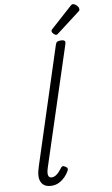

<svg xmlns="http://www.w3.org/2000/svg" viewBox="-132 -1348 831 1426"><g transform="rotate(-10 283.5 -634.5)"><path d="M139 16Q82 16 61.5 -24Q41 -64 67 -141L349 -1009Q354 -1025 362 -1030Q370 -1035 387 -1035Q411 -1035 418 -1027.5Q425 -1020 420 -1004L130 -117Q119 -81 124 -63Q129 -45 150 -45Q165 -45 179 -53.5Q193 -62 205 -75Q217 -88 226 -100Q231 -109 239.5 -112Q248 -115 261 -106Q275 -98 276 -89Q277 -80 271 -71Q259 -49 239 -29Q219 -9 194.5 3.5Q170 16 139 16ZM367 -1082Q357 -1082 346 -1093Q335 -1104 335 -1114Q335 -1117 336 -1120.5Q337 -1124 342 -1128L506 -1275Q511 -1279 515 -1282Q519 -1285 524 -1285Q533 -1285 543 -1278Q553 -1271 560 -1261Q567 -1251 567 -1242Q567 -1236 565.5 -1232Q564 -1228 555 -1222L383 -1091Q378 -1087 374 -1084.5Q370 -1082 367 -1082Z"/></g></svg>

Font: Playwrite CO Light
Style: Regular
Weight: 300
Version: Version 1.002